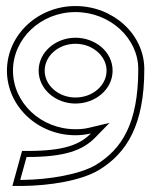

<svg xmlns="http://www.w3.org/2000/svg" viewBox="-20 -605 502 636"><path d="M3 -371C3 -253 105 -157 230 -157C247 -157 264 -159 281 -163C245 -126 192 -105 72 -105H53L21 11H54C144 10 248 -6 308 -42C400 -98 458 -191 458 -376C458 -491 355 -585 230 -585C105 -585 3 -489 3 -371ZM23 -371C23 -477 115 -565 230 -565C345 -565 438 -478 438 -376C438 -195 383 -111 298 -59C244 -27 142 -10 54 -9H47L68 -85H72C194 -85 254 -107 295 -149L343 -198L276 -182C260 -178 245 -177 230 -177C115 -177 23 -265 23 -371ZM108 -371C108 -309 165 -262 230 -262C296 -262 353 -309 353 -371C353 -434 295 -480 230 -480C165 -480 108 -433 108 -371ZM128 -371C128 -420 174 -460 230 -460C286 -460 333 -420 333 -371C333 -322 287 -282 230 -282C174 -282 128 -322 128 -371Z"/></svg>

Font: Charger Pro
Style: Ol
Weight: 900
Designer: Jasper
Foundry: Cannot Into Space Fonts
Version: Version 1.09